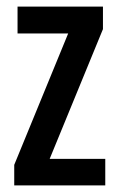

<svg xmlns="http://www.w3.org/2000/svg" viewBox="-20 -560 359 580"><path d="M298 0V-80H130L291 -472V-540H33V-459H186L23 -62V0Z"/></svg>

Font: Noto Sans Malayalam ExtraCondensed Medium
Style: Regular
Weight: 500
Width: 2
Designer: Jelle Bosma - Monotype Design Team
Foundry: Monotype Imaging Inc.
Version: Version 2.104